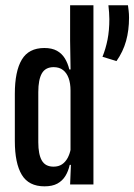

<svg xmlns="http://www.w3.org/2000/svg" viewBox="-20 -684 498 712"><path d="M145 7Q86.5 7 60.8 -35.8Q35 -78.5 35 -161.5V-336Q35 -419.5 60.8 -462.8Q86.5 -506 144.5 -506Q172.5 -506 191 -495.8Q209.5 -485.5 220.5 -467.5Q231.5 -449.5 237 -426.5H262.5L241.5 -348.5Q241.5 -375 234.5 -394.2Q227.5 -413.5 213.8 -424.2Q200 -435 179 -435Q148.5 -435 135.2 -411.8Q122 -388.5 122 -342.5V-156.5Q122 -112 135 -89Q148 -66 178.5 -66Q197 -66 209.8 -74.5Q222.5 -83 230.8 -98.2Q239 -113.5 242.5 -132.5L257 -72.5H238.5Q233.5 -49.5 222.5 -31.5Q211.5 -13.5 192.8 -3.2Q174 7 145 7ZM240 0 243.5 -86H241.5V-394L242 -405L240 -533V-664.5H326.5V0ZM454.5 -664.5Q455.5 -656.5 457 -644.8Q458.5 -633 458.5 -618.5Q458.5 -571.5 447.5 -532Q436.5 -492.5 412 -457.5L360 -473.5Q372 -503 378.8 -537.2Q385.5 -571.5 385.5 -613Q385.5 -626 384.5 -638Q383.5 -650 382 -664.5Z"/></svg>

Font: Anek Latin Condensed Medium
Style: Regular
Weight: 500
Width: 3
Designer: Yesha Goshar
Foundry: Ek Type
Version: Version 1.003